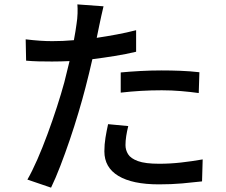

<svg xmlns="http://www.w3.org/2000/svg" viewBox="-20 -821 1040 883"><path d="M535.2 -487.8Q575.7 -491.7 624.8 -494.4Q673.8 -497.1 722.2 -497.1Q765.6 -497.1 810.1 -495.4Q854.5 -493.7 897 -488.8L894 -393.1Q856 -398.4 812.5 -402.1Q769 -405.8 724.1 -405.8Q675.3 -405.8 628.7 -403.1Q582 -400.4 535.2 -395ZM569.8 -241.2Q564 -217.8 560.5 -195.3Q557.1 -172.9 557.1 -153.8Q557.1 -131.3 569.1 -111.8Q581.1 -92.3 614.5 -80.1Q647.9 -67.9 711.9 -67.9Q761.7 -67.9 812 -73.5Q862.3 -79.1 912.1 -87.9L909.2 13.2Q867.7 18.1 817.9 22.5Q768.1 26.9 710.9 26.9Q588.9 26.9 524.4 -12Q460 -50.8 460 -125Q460 -156.7 465.1 -188Q470.2 -219.2 477.1 -250ZM220.2 -631.8Q243.2 -631.8 268.6 -632.8Q293.9 -633.8 319.8 -636.2Q323.7 -658.7 327.1 -677.7Q330.6 -696.8 332 -710.9Q335.9 -734.4 336.7 -759.5Q337.4 -784.7 335.9 -800.8L456.1 -792Q451.7 -773.4 445.8 -747.3Q439.9 -721.2 437 -706.1L424.8 -647Q470.7 -653.8 516.6 -662.4Q562.5 -670.9 606 -682.1V-583Q558.6 -571.8 507.3 -563.5Q456.1 -555.2 404.8 -548.8Q397.5 -516.6 389.4 -483.2Q381.3 -449.7 373 -418Q359.4 -365.2 340.8 -303Q322.3 -240.7 300.8 -177.5Q279.3 -114.3 257.3 -57.4Q235.4 -0.5 214.8 42L106 4.9Q127.9 -33.2 151.9 -87.9Q175.8 -142.6 198.7 -204.8Q221.7 -267.1 241.7 -328.9Q261.7 -390.6 275.9 -442.9L299.8 -540Q278.3 -539.1 258.1 -538.6Q237.8 -538.1 219.2 -538.1Q184.6 -538.1 155.8 -538.8Q127 -539.6 100.1 -542L98.1 -640.1Q134.8 -635.7 163.1 -633.8Q191.4 -631.8 220.2 -631.8Z"/></svg>

Font: Source Han Sans CN Medium
Style: Regular
Weight: 500
Designer: Ryoko NISHIZUKA  (kana, bopomofo & ideographs); Paul D. Hunt (Latin, Greek & Cyrillic); Sandoll Communications , Soo-you
Foundry: Adobe
Version: Version 2.004;hotconv 1.0.118;makeotfexe 2.5.65603